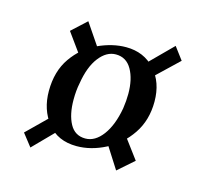

<svg xmlns="http://www.w3.org/2000/svg" viewBox="-62 -441 508 478"><g transform="rotate(15 192.0 -202.5)"><path d="M53 -32 28 -64 84 -119 108 -88ZM73 -338 111 -373 149 -317 112 -284ZM315 -68 274 -32 237 -90 274 -123ZM337 -370 361 -338 298 -278 275 -308ZM61 -180Q61 -231 85.5 -266Q110 -301 147 -318Q184 -335 219 -335Q265 -335 293.5 -303.5Q322 -272 322 -222Q322 -174 298 -138.5Q274 -103 237 -84Q200 -65 163 -65Q114 -65 87.5 -98.5Q61 -132 61 -180ZM251 -186Q254 -206 254 -224Q254 -262 240 -286.5Q226 -311 199 -311Q175 -311 156 -286.5Q137 -262 130 -218Q126 -199 126 -175Q126 -137 139 -113Q152 -89 179 -89Q204 -89 223.5 -115Q243 -141 251 -186Z"/></g></svg>

Font: Cormorant Garamond
Style: Bold Italic
Weight: 700
Italic angle: -10°
Designer: Christian Thalmann (Catharsis Fonts)
Foundry: Catharsis Fonts
Version: Version 4.000